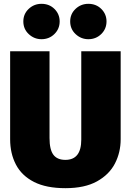

<svg xmlns="http://www.w3.org/2000/svg" viewBox="-20 -964 684 1004"><path d="M322 20Q222 20 158 -12.5Q94 -45 63.5 -103Q33 -161 33 -236V-696H239V-242Q239 -182 259 -155Q279 -128 322 -128Q405 -128 405 -234V-696H611V-236Q611 -167 581 -109Q551 -51 487 -15.5Q423 20 322 20ZM197 -759Q159 -759 130.5 -785.5Q102 -812 102 -852Q102 -891 130 -917.5Q158 -944 197 -944Q238 -944 265 -917Q292 -890 292 -852Q292 -813 264.5 -786Q237 -759 197 -759ZM442 -759Q404 -759 375.5 -785.5Q347 -812 347 -852Q347 -891 375 -917.5Q403 -944 442 -944Q483 -944 510 -917Q537 -890 537 -852Q537 -813 509.5 -786Q482 -759 442 -759Z"/></svg>

Font: Trujillo Black
Style: Regular
Weight: 900
Designer: Fira Sans original fonts by bBox Type GmbH, Carrois Corporate GbR, & Edenspiekermann AG / Changes by Cristiano Sobral
Foundry: Fira Sans original fonts by bBox Type GmbH, Carrois Corporate GbR, & Edenspiekermann AG / Changes by Cristiano Sobral
Version: Version 4.301;July 28, 2020;FontCreator 13.0.0.2655 64-bit